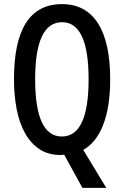

<svg xmlns="http://www.w3.org/2000/svg" viewBox="-20 -744 603 934"><path d="M516 -358Q516 -224 482 -137Q448 -50 385 -15L497 170H381L292 8Q285 10 275 10Q214 10 171 -19Q128 -48 100.5 -98.5Q73 -149 60.5 -216Q48 -283 48 -359Q48 -724 282 -724Q396 -724 456 -631.5Q516 -539 516 -358ZM151 -358Q151 -80 281 -80Q411 -80 411 -358Q411 -636 282 -636Q151 -636 151 -358Z"/></svg>

Font: Noto Sans Lao Looped ExtraCondensed Medium
Style: Regular
Weight: 500
Width: 2
Designer: Mark Frömberg, Ben Mitchell
Foundry: The Fontpad Ltd
Version: Version 1.002; ttfautohint (v1.8.4.7-5d5b)